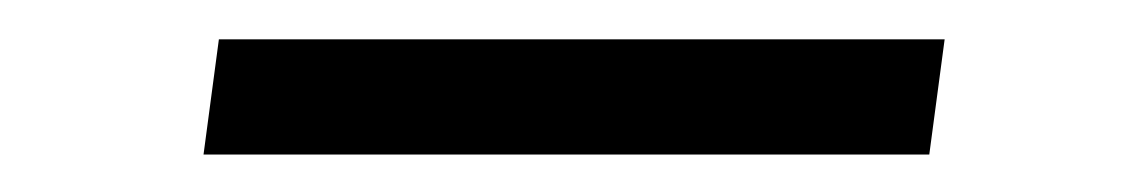

<svg xmlns="http://www.w3.org/2000/svg" viewBox="-20 -372 586 100"><path d="M472 -351.5 464 -291.5H86L94 -351.5Z"/></svg>

Font: Merriweather 7pt Light
Style: Italic
Weight: 300
Italic angle: -7.8°
Designer: Eben Sorkin
Foundry: Eben Sorkin
Version: Version 2.200;gftools[0.9.31]